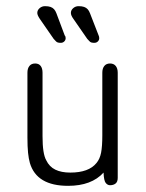

<svg xmlns="http://www.w3.org/2000/svg" viewBox="-20 -593 473 623"><path d="M316 -33Q317 -7 323 0.5Q329 8 337 8Q348 8 355 2.5Q362 -3 362 -16V-357Q362 -371 355.5 -379Q349 -387 337 -387Q325 -387 318.5 -379Q312 -371 312 -357V-154Q312 -118 308 -97.5Q304 -77 293 -64Q268 -33 208 -33Q179 -33 159.5 -42.5Q140 -52 130 -73Q118 -94 118 -151V-357Q118 -371 112 -379Q106 -387 94 -387Q82 -387 75.5 -379Q69 -371 69 -357V-147Q69 -117 71 -97.5Q73 -78 77 -64Q99 10 201 10Q277 10 316 -33ZM218 -532 263 -467Q267 -463 270 -459.5Q273 -456 277 -455Q281 -454 286 -454Q293 -454 297.5 -458.5Q302 -463 302 -469Q302 -474 300 -478L272 -550Q269 -558 264.5 -563Q260 -568 253 -570.5Q246 -573 235 -573Q225 -573 217.5 -566.5Q210 -560 210 -551Q210 -543 218 -532ZM109 -532 154 -467Q158 -463 161 -459.5Q164 -456 168 -455Q172 -454 177 -454Q184 -454 188.5 -458.5Q193 -463 193 -469Q193 -471 192.5 -473.5Q192 -476 190 -478L163 -550Q160 -558 155.5 -563Q151 -568 144 -570.5Q137 -573 126 -573Q116 -573 108.5 -566.5Q101 -560 101 -551Q101 -544 109 -532Z"/></svg>

Font: Beiruti Light
Style: Regular
Weight: 300
Designer: Arlette Boutros
Foundry: Boutros
Version: Version 1.41